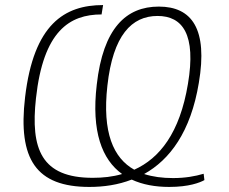

<svg xmlns="http://www.w3.org/2000/svg" viewBox="-20 -726 903 758"><path d="M787 -15 784 -40C750 -30 711 -23 663 -23C621 -23 583 -28 549 -39C650 -95 733 -205 765 -399C801 -611 738 -700 607 -700C478 -700 387 -615 362 -392C340 -206 383 -96 462 -39C425 -28 386 -24 346 -24C143 -24 100 -138 122 -338C151 -604 255 -669 381 -669L387 -706C235 -706 113 -631 79 -342C50 -97 123 12 333 12C389 12 446 4 500 -17C543 3 593 12 648 12C726 12 769 -5 787 -15ZM404 -388C426 -587 500 -663 602 -663C701 -663 755 -590 722 -395C690 -201 610 -101 510 -56C428 -102 383 -202 404 -388Z"/></svg>

Font: Exo 2 Extra Light
Style: Italic
Weight: 250
Italic angle: -8°
Designer: Natanael Gama
Version: Version 1.001;PS 001.001;hotconv 1.0.88;makeotf.lib2.5.64775